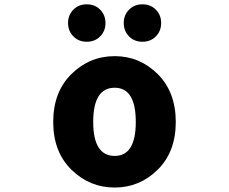

<svg xmlns="http://www.w3.org/2000/svg" viewBox="-20 -838 1040 872"><path d="M501 13.7Q386.7 13.7 304.2 -67.4Q221.7 -148.4 221.7 -284.2Q221.7 -419.9 304.2 -501.5Q386.7 -583 501 -583Q614.3 -583 696.3 -501.5Q778.3 -419.9 778.3 -284.2Q778.3 -148.4 696.3 -67.4Q614.3 13.7 501 13.7ZM501 -129.9Q596.7 -129.9 596.7 -284.2Q596.7 -439.5 501 -439.5Q403.3 -439.5 403.3 -284.2Q403.3 -129.9 501 -129.9ZM435.1 -672.9Q411.1 -648.4 374 -648.4Q336.9 -648.4 313 -672.9Q289.1 -697.3 289.1 -733.4Q289.1 -769.5 313 -793.9Q336.9 -818.4 374 -818.4Q411.1 -818.4 435.1 -793.9Q459 -769.5 459 -733.4Q459 -697.3 435.1 -672.9ZM688 -672.9Q664.1 -648.4 627 -648.4Q589.8 -648.4 565.9 -672.9Q542 -697.3 542 -733.4Q542 -769.5 565.9 -793.9Q589.8 -818.4 627 -818.4Q664.1 -818.4 688 -793.9Q711.9 -769.5 711.9 -733.4Q711.9 -697.3 688 -672.9Z"/></svg>

Font: Gen Shin Gothic Monospace Heavy
Style: Bold
Weight: 800
Designer: [Source Han Sans]
Ryoko NISHIZUKA  (kana & ideographs); Paul D. Hunt (Latin, Greek & Cyrillic); Wenlong ZHANG  (bopomofo
Version: Version 1.002.20150607